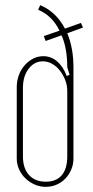

<svg xmlns="http://www.w3.org/2000/svg" viewBox="-20 -719 360 745"><path d="M136 -699Q198 -673 232 -608L294 -630L302 -612L241 -590Q265 -533 265 -457V-104Q265 -81 256.5 -61Q248 -41 233.5 -26Q219 -11 199.5 -2.5Q180 6 157 6Q135 6 114.5 -3Q94 -12 78.5 -27Q63 -42 54 -62Q45 -82 45 -104V-381Q45 -405 53 -427Q61 -449 75.5 -465.5Q90 -482 108.5 -491.5Q127 -501 148 -501Q178 -501 201.5 -481Q225 -461 239 -424L250 -429L241 -458Q241 -531 219 -582L157 -560L150 -579L211 -600Q182 -659 128 -681ZM146 -481Q113 -481 91 -452Q69 -423 69 -378V-112Q69 -66 92.5 -40Q116 -14 158 -14Q198 -14 219.5 -39Q241 -64 241 -112V-365Q241 -388 233 -408.5Q225 -429 212 -445.5Q199 -462 182 -471.5Q165 -481 146 -481Z"/></svg>

Font: Moniqa Thin Paragraph
Style: Regular
Weight: 100
Designer: Rajesh Rajput
Foundry: Rajesh Rajput
Version: Version 1.000